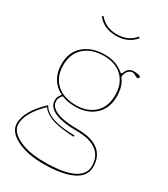

<svg xmlns="http://www.w3.org/2000/svg" viewBox="-230 -824 1020 1167"><g transform="rotate(30 280.0 -240.5)"><path d="M265.1 -665Q344.7 -665 389.6 -720.7L397.9 -714.4Q350.6 -654.8 265.1 -654.8Q179.7 -654.8 131.8 -714.4L140.6 -720.7Q186.5 -665 265.1 -665ZM64.9 -339.8Q64.9 -427.2 121.3 -474.9Q177.7 -522.5 265.1 -522.5Q346.2 -522.5 397 -478.5Q403.3 -473.1 407.2 -473.1Q411.1 -473.1 414.1 -480Q428.7 -522 467.3 -522.5Q516.6 -522.5 516.6 -508.3Q516.6 -503.4 513.7 -500.2Q510.7 -497.1 506.3 -497.1Q500 -497.1 487.8 -504.9Q475.6 -512.7 466.3 -512.7Q447.8 -512.7 434.8 -497.8Q421.9 -482.9 418.5 -456.1Q455.1 -409.7 455.1 -339.8Q455.1 -252.9 401.9 -205.3Q348.6 -157.7 265.1 -157.7Q210.9 -157.7 169.9 -175.3Q148.9 -152.3 148.9 -131.3Q148.9 -89.8 200.4 -68.1Q252 -46.4 350.1 -46.4Q445.3 -46.4 495.1 -7.8Q544.9 30.8 544.9 104.5Q544.9 171.4 473.9 205.8Q402.8 240.2 271.5 240.2Q157.7 240.2 83.7 202.6Q9.8 165 9.8 105.5Q9.8 22.9 112.3 -76.7L120.1 -83.5Q162.1 -4.4 350.1 -4.4V5.4Q306.6 3.9 261.7 -2.4Q156.2 -17.1 119.6 -69.8L117.7 -67.9Q20 28.3 20 105.5Q20 157.7 90.1 192.6Q160.2 227.5 271.5 227.5Q401.4 227.5 468.3 196.3Q535.2 165 535.2 104.5Q535.2 36.6 487.8 1Q440.4 -34.7 350.1 -34.7Q247.1 -34.7 193.1 -59.3Q139.2 -84 139.2 -131.3Q139.2 -155.8 160.2 -179.2Q114.7 -201.2 89.8 -242.7Q64.9 -284.2 64.9 -339.8ZM265.1 -512.7Q181.2 -512.7 129.4 -467.8Q77.6 -422.9 77.6 -339.8Q77.6 -260.3 127.4 -213.9Q177.2 -167.5 265.1 -167.5Q344.7 -167.5 393.6 -212.4Q442.4 -257.3 442.4 -339.8Q442.4 -418.9 395.3 -465.8Q348.1 -512.7 265.1 -512.7Z"/></g></svg>

Font: ZnikomitNo25
Style: Regular
Weight: 100
Designer: gluk
Foundry: gluk
Version: Version 0.56